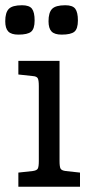

<svg xmlns="http://www.w3.org/2000/svg" viewBox="-28 -712 357 732"><path d="M104 -634Q104 -602 90.5 -591Q77 -580 42 -580Q15 -580 3.5 -592Q-8 -604 -8 -631Q-8 -664 5.5 -678Q19 -692 56 -692Q84 -692 94 -678.5Q104 -665 104 -634ZM269 -634Q269 -602 255.5 -591Q242 -580 207 -580Q180 -580 168.5 -592Q157 -604 157 -631Q157 -664 170.5 -678Q184 -692 221 -692Q249 -692 259 -678.5Q269 -665 269 -634ZM199 -480V-98Q199 -76 203 -69Q207 -62 222 -60L277 -54V0H42V-54L97 -60Q112 -62 116 -69Q120 -76 120 -98V-384Q120 -406 116 -413.5Q112 -421 97 -422L42 -428V-480Z"/></svg>

Font: Enriqueta
Style: Regular
Weight: 400
Designer: Viviana Monsalve, Gustavo Ibarra
Foundry: Viviana Monsalve, Gustavo Ibarra
Version: Version 1.002